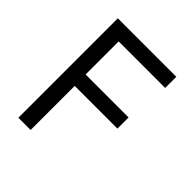

<svg xmlns="http://www.w3.org/2000/svg" viewBox="-199 -864 998 998"><g transform="rotate(45 300.0 -365.5)"><path d="M95 0V-731H525V-649H183V-406H499V-324H185V0Z"/></g></svg>

Font: JetBrains Mono Zero
Style: Regular-Zero
Weight: 400
Designer: Philipp Nurullin, Konstantin Bulenkov
Foundry: JetBrains
Version: Version 2.211